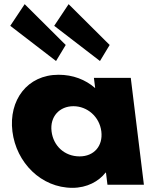

<svg xmlns="http://www.w3.org/2000/svg" viewBox="-20 -887 782 922"><path d="M295.6 -671 249.1 -594 29.3 -763 98.5 -867ZM506.6 -671 460.1 -594 240.3 -763 309.5 -867ZM227.6 -256C218.8 -327 265.7 -377 332.7 -377C398.7 -377 457.8 -327 466.6 -256C475.2 -186 431.3 -136 362.3 -136C290.3 -136 236.2 -186 227.6 -256ZM39.6 -256C58 -106 177.8 15 327.8 15C397.8 15 454 -16 486.9 -58H488.9L496 0H671L608 -513H431L437 -464C390 -505 330.2 -528 261.2 -528C111.2 -528 21.1 -406 39.6 -256Z"/></svg>

Font: Hussar
Style: BdOpOblOne
Weight: 700
Foundry: Cannot Into Space Fonts
Version: Version 2.00